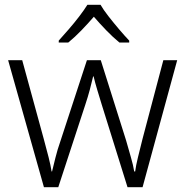

<svg xmlns="http://www.w3.org/2000/svg" viewBox="-20 -784 776 804"><path d="M514 0 406 -346Q396 -379 387 -408.5Q378 -438 372 -464H370Q364 -438 356 -408Q348 -378 337 -345L224 0H164L14 -532H73L163 -203Q175 -159 183.5 -125.5Q192 -92 196 -66H198Q204 -90 212 -123Q220 -156 234 -196L344 -532H402L508 -196Q518 -160 528 -126Q538 -92 542 -66H546Q549 -90 557.5 -124.5Q566 -159 577 -203L664 -532H722L577 0ZM401 -764Q413 -743 434.5 -715.5Q456 -688 479 -661Q502 -634 521 -614V-606H480Q453 -628 425 -657Q397 -686 373 -714Q349 -686 321 -657Q293 -628 266 -606H226V-614Q244 -634 267.5 -661Q291 -688 312 -715.5Q333 -743 346 -764Z"/></svg>

Font: BC Sans Light
Style: Regular
Weight: 300
Designer: Monotype Design Team
Foundry: Monotype Imaging Inc.
Version: Version 2.000;GOOG;noto-source:20170915:90ef993387c0